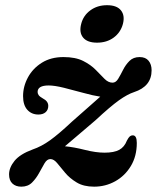

<svg xmlns="http://www.w3.org/2000/svg" viewBox="-20 -688 588 720"><path d="M493 -152Q493 -102.5 470.8 -65.5Q448.5 -28.5 412 -8.2Q375.5 12 333 12Q293.5 12 267.5 -3.8Q241.5 -19.5 224.5 -39.8Q207.5 -60 194.8 -75.8Q182 -91.5 169 -91.5Q156.5 -91.5 147.2 -76Q138 -60.5 127 -40Q116 -19.5 100.5 -3.8Q85 12 60 12Q39 12 26.5 0.2Q14 -11.5 14 -34Q14 -59.5 34.5 -84.8Q55 -110 102.5 -127.5Q135 -138.5 167.8 -162Q200.5 -185.5 250 -232Q286.5 -264 313 -287.5Q339.5 -311 356 -325.5Q329 -329.5 292 -339.8Q255 -350 219.8 -358.8Q184.5 -367.5 162.5 -367.5Q121 -367.5 121 -343Q121 -337 125 -331.2Q129 -325.5 140.5 -319Q161 -308.5 161 -291Q161 -276 151 -267.2Q141 -258.5 124 -258.5Q98.5 -258.5 82.5 -276.2Q66.5 -294 66.5 -327.5Q66.5 -364 84.8 -397.8Q103 -431.5 137 -452.8Q171 -474 218 -474Q263 -474 291.8 -459.5Q320.5 -445 339 -426Q357.5 -407 371.8 -392.5Q386 -378 402 -378Q414.5 -378 423.2 -392.5Q432 -407 441.5 -426Q451 -445 465.5 -459.5Q480 -474 503.5 -474Q526 -474 537.2 -460.2Q548.5 -446.5 548.5 -424.5Q548.5 -364 482.5 -342.5Q458 -334.5 426 -311.8Q394 -289 337.5 -236.5Q296 -201 268.8 -178Q241.5 -155 223.5 -139.5Q256.5 -136.5 298 -126Q339.5 -115.5 372 -115.5Q407.5 -115.5 427 -126Q446.5 -136.5 456 -161Q462 -172.5 466.8 -176.5Q471.5 -180.5 478 -180.5Q493 -180.5 493 -152ZM344 -528Q307.5 -528 291.8 -547Q276 -566 284.5 -598.5Q292.5 -630 318.8 -649.2Q345 -668.5 381.5 -668.5Q418 -668.5 433.5 -649.2Q449 -630 441 -598.5Q432.5 -566.5 406.5 -547.2Q380.5 -528 344 -528Z"/></svg>

Font: Fraunces 9pt S000 SemiBold
Style: Italic
Weight: 600
Italic angle: -16°
Version: Version 1.000; ttfautohint (v1.8.3)